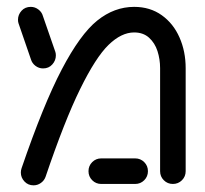

<svg xmlns="http://www.w3.org/2000/svg" viewBox="-20 -549 613 573"><path d="M42.2 -34.1Q42.2 -40.4 44.4 -47Q109.3 -236.7 164.3 -341.7Q219.3 -446.7 270.2 -487.6Q321.1 -528.5 380.4 -528.5Q427.8 -528.5 462.6 -503.7Q497.4 -478.9 515.7 -437.2Q534.1 -395.6 534.1 -345.6V-38.1Q534.1 -22.2 523 -11.1Q511.9 0 495.9 0Q480 0 468.9 -11.1Q457.8 -22.2 457.8 -38.1V-345.6Q457.8 -372.2 450 -396.5Q442.2 -420.7 424.8 -436.5Q407.4 -452.2 380.4 -452.2Q342.2 -452.2 303.9 -415Q265.6 -377.8 219.1 -283.1Q172.6 -188.5 115.9 -21.1Q111.9 -10 102 -3Q92.2 4.1 80 4.1Q63.7 4.1 53 -7.4Q42.2 -18.9 42.2 -34.1ZM244.1 -38.1Q244.1 -54.1 255.2 -65.2Q266.3 -76.3 282.2 -76.3H383.3Q399.3 -76.3 410.4 -65.2Q421.5 -54.1 421.5 -38.1Q421.5 -22.2 410.4 -11.1Q399.3 0 383.3 0H282.2Q266.3 0 255.2 -11.1Q244.1 -22.2 244.1 -38.1ZM72.2 -372.2 35.2 -479.6Q33.7 -484.1 33.7 -490Q33.7 -505.2 44.3 -516.9Q54.8 -528.5 71.9 -528.5Q84.4 -528.5 94.6 -520.7Q104.8 -513 108.1 -501.1L145.2 -394.1Q146.7 -389.6 146.7 -383.7Q146.7 -368.5 136.1 -356.7Q125.6 -344.8 108.5 -344.8Q95.9 -344.8 85.7 -352.6Q75.6 -360.4 72.2 -372.2Z"/></svg>

Font: 26F Galaxy Hebrew
Style: Bold
Weight: 700
Designer: C₂₉H₂₅N₃O₅
Version: Version 1.000